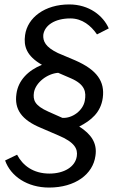

<svg xmlns="http://www.w3.org/2000/svg" viewBox="-20 -772 513 865"><path d="M337 -202C390 -229 434 -265 443 -331C453 -405 417 -457 319 -500L241 -533C185 -560 173 -586 175 -615C181 -658 227 -689 297 -689C351 -689 390 -656 417 -617L470 -644C445 -701 382 -752 292 -752C182 -752 104 -693 93 -614C86 -564 99 -520 169 -480C107 -455 62 -410 54 -349C44 -280 77 -232 164 -196L243 -162C317 -131 331 -101 326 -68C319 -20 268 10 203 10C129 10 82 -27 57 -75L3 -49C28 22 103 73 201 73C319 73 399 13 410 -70C419 -128 390 -168 337 -202ZM198 -269C135 -297 128 -322 133 -356C141 -400 192 -440 242 -444L300 -419C364 -391 369 -357 362 -318C354 -274 306 -238 261 -241Z"/></svg>

Font: Cheyenne Sans
Style: Italic
Weight: 400
Italic angle: -8.13011°
Designer: The Public Sans project authors (U.S. Web Design System), Libre Franklin designed by Pablo Impallari and Rodrigo Fuenzal
Foundry: The Cheyenne Sans Project Authors
Version: Version 2.007